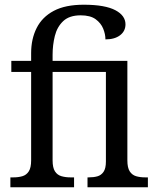

<svg xmlns="http://www.w3.org/2000/svg" viewBox="-20 -794 659 814"><path d="M24 0V-42H37Q58 -42 75 -47Q92 -52 102 -67.5Q112 -83 112 -114V-489H28V-536H112V-569Q112 -629 135.5 -675.5Q159 -722 208 -748Q257 -774 335 -774Q381 -774 414.5 -768Q448 -762 469.5 -750.5Q491 -739 501.5 -724Q512 -709 512 -691Q512 -662 489 -644.5Q466 -627 427 -627Q427 -649 417.5 -672.5Q408 -696 385.5 -712.5Q363 -729 322 -729Q274 -729 248 -704.5Q222 -680 212.5 -641.5Q203 -603 203 -562V-536H520V-114Q520 -83 530 -67.5Q540 -52 557 -47Q574 -42 595 -42H607V0H351V-42H356Q377 -42 393 -46.5Q409 -51 419 -65.5Q429 -80 429 -109V-489H203V-114Q203 -83 213 -67.5Q223 -52 240.5 -47Q258 -42 278 -42H294V0Z"/></svg>

Font: Noto Serif SemiCondensed
Style: Regular
Weight: 400
Width: 4
Designer: Monotype Design Team
Foundry: Monotype Imaging Inc.
Version: Version 2.013